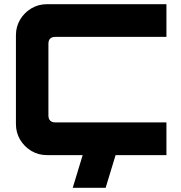

<svg xmlns="http://www.w3.org/2000/svg" viewBox="-20 -740 862 916"><path d="M204 0Q163 0 129.5 -20Q96 -40 76 -73.5Q56 -107 56 -148V-572Q56 -613 76 -646.5Q96 -680 129.5 -700Q163 -720 204 -720H774V-564H244Q228 -564 219.5 -556Q211 -548 211 -531V-189Q211 -173 219.5 -164.5Q228 -156 244 -156H774V0ZM327 156 379 -15H536L484 156Z"/></svg>

Font: Orbitron Black
Style: Regular
Weight: 900
Designer: Matt McInerney
Foundry: The League of Moveable Type
Version: Version 2.001